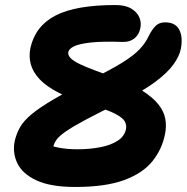

<svg xmlns="http://www.w3.org/2000/svg" viewBox="-20 -731 742 763"><path d="M278.8 12Q181.2 12 125.1 -14.1Q69 -40.2 48.8 -82.5Q28.6 -124.8 38.8 -172.2Q45.6 -200.6 59.8 -225.7Q74 -250.8 105.7 -277.2Q137.4 -303.6 194.3 -336.9Q251.2 -370.2 342.4 -415.4Q420.8 -454.2 466.3 -482.5Q511.8 -510.8 535 -535.5Q558.2 -560.2 570.6 -586.8Q583.2 -612.8 597.8 -627.5Q612.4 -642.2 635.8 -642.2Q677.2 -642.2 692.3 -613Q707.4 -583.8 698.8 -537.8Q693.4 -508.8 669.8 -475.6Q646.2 -442.4 596.8 -405.4Q547.4 -368.4 463 -327.2Q374 -283.8 320.8 -255.4Q267.6 -227 241 -208.3Q214.4 -189.6 204.5 -175.5Q194.6 -161.4 191.4 -146.6Q187.4 -129.4 185.5 -107.1Q183.6 -84.8 193.4 -54.6L138.6 -169.6Q177.6 -151.2 211.4 -144.5Q245.2 -137.8 287.8 -137.8Q335.6 -137.8 377.5 -145.7Q419.4 -153.6 447.2 -171.4Q475 -189.2 480.8 -218.4Q483.6 -233.4 476.2 -247.9Q468.8 -262.4 438.2 -278.6Q407.6 -294.8 340.6 -314.2Q265 -336.2 215 -361.6Q165 -387 137.9 -415.7Q110.8 -444.4 102.4 -475.6Q94 -506.8 100.8 -540.2Q120.2 -627.6 200.7 -669.3Q281.2 -711 439 -711Q477.6 -711 501.3 -697Q525 -683 533.8 -661.9Q542.6 -640.8 537.4 -617.8Q532.2 -592.6 513.6 -578Q495 -563.4 467 -564.4Q385.4 -567.2 339.5 -561.9Q293.6 -556.6 274 -546.8Q254.4 -537 251.4 -524.2Q249.2 -511.6 260.8 -499.9Q272.4 -488.2 296.4 -476.6Q320.4 -465 355.8 -451.8Q391.2 -438.6 436.6 -422.2Q503.8 -397.4 545.9 -370.4Q588 -343.4 609.9 -315.6Q631.8 -287.8 637 -258.1Q642.2 -228.4 635.6 -197.4Q624 -138.2 586 -90.6Q548 -43 473.8 -15.5Q399.6 12 278.8 12Z"/></svg>

Font: Shantell Sans Light
Style: Italic
Weight: 300
Italic angle: -11°
Designer: Stephen Nixon, Anya Danilova, Shantell Martin
Foundry: Arrow Type
Version: Version 1.008;[ac192a2d6]